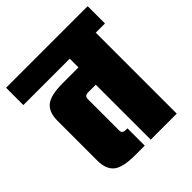

<svg xmlns="http://www.w3.org/2000/svg" viewBox="-197 -765 887 887"><g transform="rotate(-45 246.5 -321.0)"><path d="M513 -642V-529H453V0H283V-359H233Q210 -359 210 -339V-133Q210 -113 233 -113H244V0H180Q101 0 70.5 -25Q40 -50 40 -107V-365Q40 -422 70.5 -447Q101 -472 180 -472H283V-529H-20V-642Z"/></g></svg>

Font: Teko
Style: Bold
Weight: 700
Designer: Manushi Parikh, Jonny Pinhorn
Foundry: Indian Type Foundry
Version: Version 1.106;PS 1.0;hotconv 1.0.78;makeotf.lib2.5.61930; tt